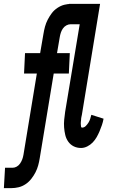

<svg xmlns="http://www.w3.org/2000/svg" viewBox="-72 -755 592 990"><path d="M-52 215 -46 110H-7Q4 110 14.5 104Q25 98 32 87.5Q39 77 43 66Q47 55 49 43L118 -376H52L57 -481H135L152 -580Q155 -599 160 -617.5Q165 -636 174 -653.5Q183 -671 195 -687Q207 -703 224.5 -714.5Q242 -726 260 -730.5Q278 -735 297 -735H394L389 -630H292Q281 -630 270 -624Q259 -618 252 -607.5Q245 -597 241.5 -586Q238 -575 236 -563L222 -481H288L283 -376H205L133 60Q130 79 125 97.5Q120 116 111 133.5Q102 151 89.5 167Q77 183 60 194.5Q43 206 24 210.5Q5 215 -13 215ZM346 8Q325 8 308 -0.5Q291 -9 280 -24.5Q269 -40 264.5 -59Q260 -78 258.5 -98Q257 -118 259 -138Q261 -158 264 -179L339 -630H279L284 -735H444L350 -162Q349 -157 348 -153Q347 -149 346.5 -144.5Q346 -140 346 -136Q346 -132 345 -127.5Q344 -123 344.5 -119Q345 -115 345 -110.5Q345 -106 346 -101.5Q347 -97 351 -97Q362 -97 370 -105Q378 -113 384 -122.5Q390 -132 393 -142Q396 -152 399 -163L462 -143Q459 -126 453.5 -110Q448 -94 441.5 -78.5Q435 -63 426.5 -48Q418 -33 406 -20.5Q394 -8 378 0Q362 8 346 8Z"/></svg>

Font: Iosevka Curly Extrabold
Style: Italic
Weight: 800
Italic angle: -9°
Monospace: yes
Designer: Belleve Invis
Foundry: Belleve Invis
Version: Version 22.1.2; ttfautohint (v1.8.4)